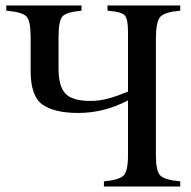

<svg xmlns="http://www.w3.org/2000/svg" viewBox="-20 -682 697 702"><path d="M639 0H360V-19Q416 -24 432 -40.5Q448 -57 448 -114V-315Q361 -269 266 -269Q179 -269 135.5 -299.5Q92 -330 92 -423V-547Q92 -606 76.5 -622Q61 -638 3 -643V-662H278V-643Q223 -638 208.5 -622Q194 -606 194 -547V-432Q194 -366 219.5 -339.5Q245 -313 310 -313Q328 -313 345.5 -315.5Q363 -318 380.5 -323Q398 -328 407.5 -331.5Q417 -335 432 -341L448 -347V-567Q448 -613 436 -626Q424 -639 373 -643V-662H639V-643Q582 -638 566 -620.5Q550 -603 550 -538V-114Q550 -57 566 -40.5Q582 -24 639 -19Z"/></svg>

Font: STIX
Style: Regular
Weight: 400
Designer: MicroPress Inc., with final additions and corrections provided by Coen Hoffman, Elsevier (retired)
Version: Version 1.1.1